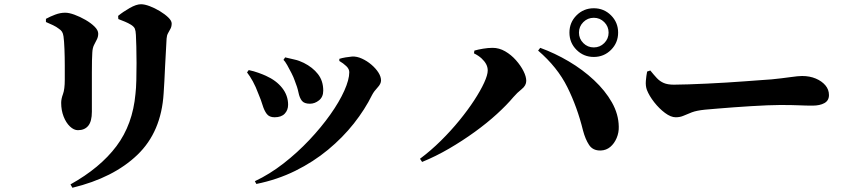

<svg xmlns="http://www.w3.org/2000/svg" viewBox="-20 -813 4000 907"><path d="M313 58Q453 -20 530 -122.5Q607 -225 620 -370Q623 -395 624 -434Q625 -473 625 -515Q625 -557 624 -593Q623 -629 622 -648Q621 -668 617 -677.5Q613 -687 599 -696Q586 -704 570.5 -710.5Q555 -717 539 -723L538 -738Q561 -757 592.5 -775Q624 -793 646 -793Q663 -793 687 -784Q711 -775 735 -760.5Q759 -746 775 -730.5Q791 -715 791 -702Q791 -688 785.5 -677.5Q780 -667 774 -656.5Q768 -646 767 -631Q766 -610 764 -575.5Q762 -541 760 -502.5Q758 -464 756.5 -429.5Q755 -395 753 -372Q742 -190 629 -81.5Q516 27 322 74ZM348 -198Q329 -198 310.5 -215.5Q292 -233 280.5 -262.5Q269 -292 269 -327Q269 -346 277.5 -368.5Q286 -391 286 -437Q286 -463 286 -502.5Q286 -542 284.5 -581Q283 -620 280 -641Q278 -655 273 -663Q268 -671 257 -678Q247 -686 230.5 -694Q214 -702 197 -709V-724Q217 -735 241 -744Q265 -753 288 -753Q306 -753 332 -743.5Q358 -734 384 -719Q410 -704 427 -687Q444 -670 444 -654Q444 -639 437.5 -626.5Q431 -614 424 -600Q417 -586 416 -564Q415 -551 414.5 -526.5Q414 -502 414 -470.5Q414 -439 414 -405.5Q414 -372 414 -341Q414 -310 414 -285Q414 -240 397 -219Q380 -198 348 -198Z M1184 43Q1254 10 1319.5 -41Q1385 -92 1441.5 -152Q1498 -212 1540.5 -272Q1583 -332 1606.5 -384.5Q1630 -437 1630 -472Q1630 -487 1616 -500.5Q1602 -514 1583 -525V-535Q1595 -539 1613 -542Q1631 -545 1644 -546Q1666 -547 1690 -536Q1714 -525 1734.5 -507.5Q1755 -490 1767.5 -470.5Q1780 -451 1780 -433Q1780 -417 1763.5 -399.5Q1747 -382 1738 -365Q1704 -296 1651.5 -229.5Q1599 -163 1529.5 -105.5Q1460 -48 1375 -6Q1290 36 1191 56ZM1277 -259Q1252 -259 1240 -275Q1228 -291 1220.5 -316Q1213 -341 1201 -369Q1188 -404 1174.5 -428.5Q1161 -453 1147 -471L1155 -482Q1179 -477 1201 -469Q1223 -461 1236 -455Q1285 -433 1313 -397.5Q1341 -362 1341 -318Q1341 -293 1325 -276Q1309 -259 1277 -259ZM1444 -323Q1417 -323 1406 -337Q1395 -351 1390 -376Q1385 -401 1372 -433Q1367 -448 1357 -467.5Q1347 -487 1337 -505Q1327 -523 1319 -530L1327 -542Q1351 -536 1372 -531.5Q1393 -527 1415 -516Q1457 -495 1482 -463Q1507 -431 1507 -385Q1507 -355 1487 -339Q1467 -323 1444 -323Z M2785 -544Q2737 -544 2703.5 -577.5Q2670 -611 2670 -659Q2670 -707 2703.5 -740.5Q2737 -774 2785 -774Q2833 -774 2866.5 -740.5Q2900 -707 2900 -659Q2900 -611 2866.5 -577.5Q2833 -544 2785 -544ZM1964 -63Q2015 -101 2062.5 -148Q2110 -195 2150 -244Q2190 -293 2220 -339Q2250 -385 2267 -422Q2284 -459 2284 -480Q2284 -496 2276.5 -510Q2269 -524 2255 -537Q2241 -550 2219 -561L2221 -574Q2238 -579 2262 -583Q2286 -587 2307 -587Q2338 -587 2366.5 -570.5Q2395 -554 2417.5 -528.5Q2440 -503 2453 -477Q2466 -451 2466 -431Q2466 -409 2444.5 -392Q2423 -375 2405 -354Q2374 -317 2327.5 -274.5Q2281 -232 2223 -190Q2165 -148 2101.5 -111Q2038 -74 1974 -48ZM2818 -102Q2781 -101 2763 -128Q2745 -155 2734 -197Q2707 -307 2660 -401.5Q2613 -496 2522 -574L2532 -587Q2601 -562 2667 -523Q2733 -484 2786 -434.5Q2839 -385 2870.5 -329.5Q2902 -274 2903 -215Q2904 -187 2893 -161Q2882 -135 2863 -119Q2844 -103 2818 -102ZM2785 -589Q2814 -589 2834.5 -609.5Q2855 -630 2855 -659Q2855 -688 2834.5 -708.5Q2814 -729 2785 -729Q2756 -729 2735.5 -708.5Q2715 -688 2715 -659Q2715 -630 2735.5 -609.5Q2756 -589 2785 -589Z M3172 -259Q3149 -259 3121.5 -279.5Q3094 -300 3070.5 -330Q3047 -360 3036 -388Q3029 -407 3031 -431Q3033 -455 3037 -475L3052 -480Q3069 -459 3083 -444Q3097 -429 3115.5 -421Q3134 -413 3163 -413Q3192 -413 3232.5 -414.5Q3273 -416 3319 -418Q3365 -420 3411.5 -423Q3458 -426 3500 -429Q3542 -432 3574.5 -434.5Q3607 -437 3624 -438Q3674 -443 3712.5 -448.5Q3751 -454 3769 -454Q3805 -454 3833.5 -442Q3862 -430 3879 -410Q3896 -390 3896 -364Q3896 -338 3874.5 -326Q3853 -314 3818 -314Q3787 -314 3754.5 -315.5Q3722 -317 3665 -317Q3640 -317 3604.5 -315.5Q3569 -314 3527.5 -311.5Q3486 -309 3445.5 -306Q3405 -303 3369.5 -300Q3334 -297 3311 -295Q3271 -291 3248.5 -282.5Q3226 -274 3209.5 -266.5Q3193 -259 3172 -259Z"/></svg>

Font: Noto Serif JP ExtraLight Black
Style: Regular
Weight: 900
Version: Version 2.003-H1;hotconv 1.1.1;makeotfexe 2.6.0